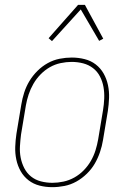

<svg xmlns="http://www.w3.org/2000/svg" viewBox="-20 -766 540 794"><path d="M196 8Q169 8 143.5 1.5Q118 -5 98 -20.5Q78 -36 65.5 -58Q53 -80 47.5 -106Q42 -132 43 -159Q44 -186 48 -213L68 -333Q72 -358 80 -383Q88 -408 101.5 -430.5Q115 -453 134.5 -472.5Q154 -492 177.5 -505Q201 -518 226.5 -523Q252 -528 277 -528Q304 -528 330 -521.5Q356 -515 376 -499.5Q396 -484 408.5 -462Q421 -440 426.5 -414Q432 -388 431 -361Q430 -334 426 -307L406 -187Q402 -162 393.5 -137Q385 -112 372 -89.5Q359 -67 339 -47.5Q319 -28 295.5 -15Q272 -2 246.5 3Q221 8 196 8ZM197 -10Q219 -10 242.5 -15Q266 -20 287.5 -32Q309 -44 326.5 -62Q344 -80 356 -101Q368 -122 375 -144.5Q382 -167 386 -190L406 -310Q410 -334 411 -358.5Q412 -383 408 -406Q404 -429 393.5 -449.5Q383 -470 365 -484Q347 -498 324 -504Q301 -510 276 -510Q254 -510 230.5 -505Q207 -500 186 -488Q165 -476 147.5 -458Q130 -440 118 -419Q106 -398 98.5 -375.5Q91 -353 87 -330L67 -210Q64 -186 62.5 -161.5Q61 -137 65.5 -114Q70 -91 80.5 -70.5Q91 -50 108.5 -36Q126 -22 149 -16Q172 -10 197 -10ZM195 -596 181 -608 303 -746H331L407 -606L390 -597L314 -727Z"/></svg>

Font: Iosevka Curly Slab Thin
Style: Italic
Weight: 100
Italic angle: -9°
Monospace: yes
Designer: Belleve Invis
Foundry: Belleve Invis
Version: Version 22.1.2; ttfautohint (v1.8.4)